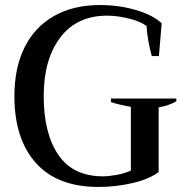

<svg xmlns="http://www.w3.org/2000/svg" viewBox="-20 -730 728 760"><path d="M37 -350Q37 -461 77 -542Q117 -623 193.5 -666.5Q270 -710 375 -710Q451 -710 517.5 -690.5Q584 -671 620 -638L609 -508H581Q574 -530 568 -563.5Q562 -597 560 -627Q537 -645 491 -656.5Q445 -668 404 -668Q284 -668 218.5 -581.5Q153 -495 153 -350Q153 -202 211 -117Q269 -32 388 -32Q411 -32 443 -38Q475 -44 498 -55V-307Q448 -316 419 -326V-340H678V-329Q646 -311 608 -305V-49Q571 -21 505 -5.5Q439 10 370 10Q207 10 122 -85Q37 -180 37 -350Z"/></svg>

Font: Trirong Medium
Style: Regular
Weight: 500
Designer: Katatrad Team
Foundry: CadsonDemak
Version: Version 1.001